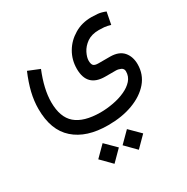

<svg xmlns="http://www.w3.org/2000/svg" viewBox="-179 -499 1079 1108"><g transform="rotate(-30 360.5 55.0)"><path d="M363.8 385.3 432.1 454.6 501 385.3 432.1 316.9ZM201.7 385.3 270 454.6 338.9 385.3 270 316.9ZM176.3 -231.9 100.6 -262.7C83 -221.2 69.8 -182.6 61 -146C52.2 -109.4 47.9 -73.2 47.9 -38.6C47.9 55.7 74.2 126 127.4 172.9C180.7 220.2 254.9 243.7 351.1 243.7C412.1 243.7 467.3 234.9 515.6 216.8C564 198.7 602.5 173.3 630.9 140.1C658.7 107.4 672.9 68.4 672.9 23.4C672.9 -10.3 663.6 -38.1 645 -60.1C626 -82 597.2 -93.3 558.6 -93.8H480.5C462.9 -93.8 451.7 -97.2 446.3 -103.5C440.9 -109.9 438 -120.6 438 -134.8C438 -149.9 442.9 -167 452.6 -186.5C462.4 -206.1 477.5 -223.1 498 -237.8C518.6 -252 544.9 -259.3 577.1 -259.3C586.4 -259.3 598.1 -258.8 612.3 -257.8C626.5 -256.3 640.1 -253.4 654.3 -249L669.9 -329.6C652.3 -336.9 634.8 -341.8 617.7 -343.3C600.1 -344.7 586.4 -345.2 577.1 -345.2C534.7 -345.2 496.6 -335.4 463.4 -315.4C429.7 -295.4 403.3 -269.5 384.3 -236.8C365.2 -204.1 355.5 -168 355.5 -128.4C355.5 -47.9 395.5 -7.8 475.6 -7.8H545.9C556.2 -7.8 566.9 -5.4 578.1 -0.5C588.9 4.9 594.2 13.2 594.2 25.4C594.2 47.9 586.9 67.4 572.3 84C557.6 100.6 538.1 114.3 514.2 125C490.2 136.2 463.9 144 435.1 149.4C406.2 154.8 377.4 157.7 348.6 157.7C274.9 157.2 220.2 141.6 184.6 110.8C148.9 80.1 131.3 31.2 131.3 -35.2C131.3 -93.3 146.5 -158.7 176.3 -231.9Z"/></g></svg>

Font: Vazir
Style: Regular
Weight: 400
Designer: Saber Rastikerdar
Foundry: Saber Rastikerdar
Version: Version 27.002;January 24, 2021;FontCreator 13.0.0.2683 64-b